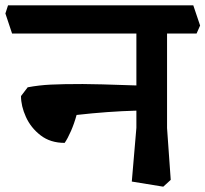

<svg xmlns="http://www.w3.org/2000/svg" viewBox="-45 -661 765 715"><path d="M577.1 -184.1 590.8 8.8 563 34.2 445.8 15.1 462.9 -185.1V-249Q356.9 -246.1 240.2 -232.9Q231.4 -200.7 219.2 -172.9Q207 -145 195.8 -128.9Q142.6 -128.9 106.2 -157Q69.8 -185.1 51.5 -225.6Q33.2 -266.1 33.2 -303.2L58.1 -335.9Q100.1 -343.8 144 -345.9Q188 -348.1 263.2 -348.1Q310.1 -348.1 462.9 -342.8V-536.1H0L-24.9 -610.8L-15.1 -641.1H674.8L700.2 -565.9L687 -536.1H577.1Z"/></svg>

Font: Sura
Style: Bold
Weight: 700
Designer: Carolina Giovagnoli
Foundry: Huerta Tipografica
Version: Version 1.002;PS 001.002;hotconv 1.0.70;makeotf.lib2.5.58329